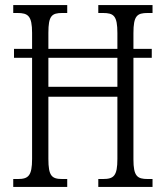

<svg xmlns="http://www.w3.org/2000/svg" viewBox="-20 -734 650 754"><path d="M32 0H244V-31H225C183 -31 170 -43 170 -110V-354H441V-110C441 -43 427 -31 384 -31H366V0H579V-31H560C519 -31 504 -42 504 -108V-507H576V-542H504V-604C504 -672 518 -683 560 -683H579V-714H366V-683H384C427 -683 441 -672 441 -604V-542H170V-605C170 -672 183 -683 225 -683H244V-714H32V-683H48C90 -683 106 -672 106 -605V-542H35V-507H106V-110C106 -43 91 -31 50 -31H32ZM170 -393V-507H441V-393Z"/></svg>

Font: Noto Serif Myanmar ExtraCondensed Light
Style: Regular
Weight: 300
Width: 2
Designer: Ben Mitchell and the Monotype Design Team
Foundry: Monotype Imaging Inc.
Version: Version 2.106